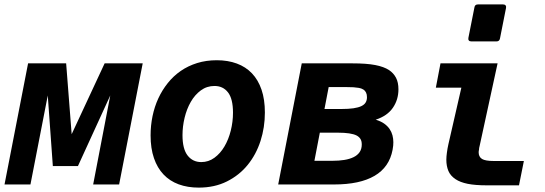

<svg xmlns="http://www.w3.org/2000/svg" viewBox="-35 -833 2463 867"><path d="M91.8 -546.9H263.7L288.6 -227.1L437.5 -546.9H609.4L502.9 0H385.7L462.9 -401.9L316.9 -83H203.6L180.7 -401.9L102.5 0H-14.6Z M862.3 14.2Q812 14.2 771.7 -0.7Q731.4 -15.6 703.4 -45.2Q675.3 -74.7 660.2 -118.9Q645 -163.1 645 -221.7Q645 -266.1 653.8 -308.6Q662.6 -351.1 679.9 -388.7Q697.3 -426.3 722.7 -458Q748 -489.7 781.2 -512.7Q814.5 -535.6 855.2 -548.3Q896 -561 943.8 -561Q994.1 -561 1034.4 -546.1Q1074.7 -531.2 1102.8 -501.7Q1130.9 -472.2 1146 -428Q1161.1 -383.8 1161.1 -324.7Q1161.1 -257.8 1141.4 -196.5Q1121.6 -135.3 1083.5 -88.4Q1045.4 -41.5 989.7 -13.7Q934.1 14.2 862.3 14.2ZM874 -101.1Q906.7 -101.1 933.3 -120.6Q960 -140.1 978.5 -171.6Q997.1 -203.1 1007.1 -243.2Q1017.1 -283.2 1017.1 -324.2Q1017.1 -386.7 994.6 -415.8Q972.2 -444.8 933.6 -444.8Q898.9 -444.8 871.8 -424.8Q844.7 -404.8 826.4 -372.8Q808.1 -340.8 798.6 -301.3Q789.1 -261.7 789.1 -222.7Q789.1 -160.2 812.3 -130.6Q835.4 -101.1 874 -101.1Z M1327.6 -546.9H1556.2Q1620.1 -546.9 1659.4 -539.3Q1698.7 -531.7 1721.7 -516.6Q1742.2 -502.9 1753.2 -481.9Q1764.2 -460.9 1764.2 -429.7Q1764.2 -382.8 1739 -346.2Q1713.9 -309.6 1661.6 -292.5Q1684.6 -285.6 1700 -274.7Q1715.3 -263.7 1724.4 -250.2Q1733.4 -236.8 1737.3 -221.7Q1741.2 -206.5 1741.2 -190.9Q1741.2 -184.1 1740.5 -175.3Q1739.7 -166.5 1737.8 -156.7Q1723.1 -78.1 1656.5 -39.1Q1589.8 0 1473.6 0H1221.2ZM1506.3 -340.8Q1538.6 -340.8 1560.8 -344Q1583 -347.2 1596.7 -353.8Q1610.4 -360.4 1616.2 -370.4Q1622.1 -380.4 1622.1 -394Q1622.1 -406.7 1617.9 -415Q1613.8 -423.3 1607.4 -427.7Q1604 -430.2 1598.6 -432.4Q1593.3 -434.6 1584.2 -436.3Q1575.2 -438 1561 -439Q1546.9 -439.9 1525.4 -439.9H1449.2L1430.2 -340.8ZM1466.3 -106.9Q1495.6 -106.9 1519.8 -110.8Q1543.9 -114.7 1561.5 -123.3Q1579.1 -131.8 1588.9 -146Q1598.6 -160.2 1598.6 -180.7Q1598.6 -196.3 1592.5 -205.8Q1586.4 -215.3 1575.2 -221.2Q1550.3 -233.9 1490.7 -233.9H1409.2L1384.8 -106.9Z M2093.3 -646Q2085.4 -646 2082 -650.4Q2078.6 -654.8 2080.1 -662.1L2107.4 -799.8Q2109.4 -813 2123 -813H2236.8Q2244.6 -813 2248 -808.6Q2251.5 -804.2 2250 -796.9L2222.7 -659.2Q2220.2 -646 2207 -646ZM2163.6 3.9Q2111.3 3.9 2077.1 -2.9Q2043 -9.8 2022 -23.9Q1999 -39.1 1989.7 -61.3Q1980.5 -83.5 1980.5 -111.8Q1980.5 -120.1 1981.2 -127.2Q1981.9 -134.3 1982.9 -142.6Q1984.4 -153.8 1985.8 -161.9Q1987.3 -169.9 1989.7 -181.2L2048.3 -437H1933.1L1954.1 -546.9H2211.9L2130.9 -174.3Q2129.4 -168.5 2128.9 -165.8Q2128.4 -163.1 2128.4 -161.9Q2128.4 -160.6 2128.4 -159.7Q2128.4 -158.7 2127.9 -156.7Q2127 -152.8 2126.7 -149.9Q2126.5 -147 2126.5 -144Q2126.5 -135.7 2129.9 -128.2Q2133.3 -120.6 2141.6 -115.2Q2156.7 -106 2194.8 -106H2330.6L2308.6 3.9Z"/></svg>

Font: Hack
Style: Bold Italic
Weight: 700
Italic angle: -11°
Monospace: yes
Designer: Christopher Simpkins
Foundry: Christopher Simpkins
Version: Version 2.017; ttfautohint (v1.4.1) -l 4 -r 80 -G 350 -x 0 -